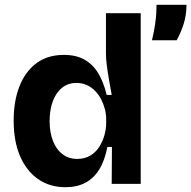

<svg xmlns="http://www.w3.org/2000/svg" viewBox="-20 -767 798 801"><path d="M253 14Q188 14 139.5 -19.5Q91 -53 64 -115Q37 -177 37 -264Q37 -345 61 -406.5Q85 -468 131.5 -503Q178 -538 247 -538Q297 -538 332 -518.5Q367 -499 389.5 -462Q412 -425 425 -371H446Q440 -404 434.5 -435.5Q429 -467 425.5 -495Q422 -523 422 -544V-712H567V-250V0H446L447 -154H428Q417 -97 394 -60Q371 -23 336 -4.5Q301 14 253 14ZM302 -104Q333 -104 356 -117.5Q379 -131 393.5 -153.5Q408 -176 415.5 -202.5Q423 -229 423 -254V-271Q423 -291 417.5 -312Q412 -333 402 -352.5Q392 -372 377 -387.5Q362 -403 342.5 -412Q323 -421 299 -421Q264 -421 239 -401Q214 -381 200.5 -345Q187 -309 187 -262Q187 -215 201 -179Q215 -143 241 -123.5Q267 -104 302 -104ZM614 -599Q623 -637 627 -665Q631 -693 632 -713Q633 -733 633 -747H758Q758 -704 746 -666.5Q734 -629 717 -599Z"/></svg>

Font: Bricolage Grotesque 24pt
Style: Bold
Weight: 700
Designer: Mathieu Triay
Foundry: Atelier Triay
Version: Version 1.001;gftools[0.9.33.dev8+g029e19f]